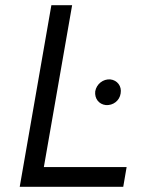

<svg xmlns="http://www.w3.org/2000/svg" viewBox="-20 -720 581 740"><path d="M388 -315C416 -313 441 -332 445 -360C450 -388 432 -411 405 -414C377 -416 352 -396 347 -368C344 -340 361 -318 388 -315ZM56 0H455L468 -76H149L258 -700H178Z"/></svg>

Font: Fixel Display 20240404
Style: Italic
Weight: 400
Italic angle: -10°
Designer: AlfaBravo + MacPaw
Foundry: Kyrylo Tkachov, Marchela Mozhyna, Serhii Makarenko, Maria Weinstein, Zakhar Kryvoshyya
Version: Version 1.211;Glyphs 3.2 (3225)